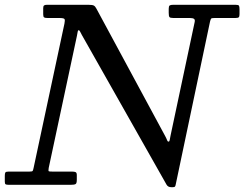

<svg xmlns="http://www.w3.org/2000/svg" viewBox="-60 -770 1018 800"><path d="M187 -695H138.5Q127.5 -695 123.8 -697.5Q120 -700 120 -710.5V-735.5Q120 -744.5 123.5 -747.2Q127 -750 135 -750H309Q325 -750 331 -746.8Q337 -743.5 342 -733.5L628 -203.5Q633.5 -193.5 635.8 -186.8Q638 -180 642 -180Q646 -180 647 -185.8Q648 -191.5 650.5 -204.5L751 -677.5Q753.5 -688 748.2 -691.5Q743 -695 731 -695H662Q649 -695 646 -699Q643 -703 643 -716.5V-733.5Q643 -744.5 647 -747.2Q651 -750 661 -750H922Q933 -750 935.5 -746.5Q938 -743 938 -731.5V-711.5Q938 -701.5 935 -698.2Q932 -695 921 -695H835Q822 -695 819.8 -692.5Q817.5 -690 815 -679.5L672 -0.5Q671 5 669 7.5Q667 10 659.5 10H654Q640 10 634 -0.5L281.5 -623.5Q276 -633.5 273.5 -638.8Q271 -644 268 -644Q264.5 -644 263.8 -638.2Q263 -632.5 260.5 -620.5L143 -70.5Q140.5 -57.5 143.8 -56.2Q147 -55 162 -55H241Q250 -55 255 -52.8Q260 -50.5 260 -40.5V-20.5Q260 -6 254.8 -3Q249.5 0 236 0H-24Q-33.5 0 -36.8 -2.2Q-40 -4.5 -40 -13.5V-37.5Q-40 -48 -37.5 -51.5Q-35 -55 -25 -55H62Q74.5 -55 76.2 -58Q78 -61 80 -70.5L208.5 -671.5Q211.5 -686 208.8 -690.5Q206 -695 187 -695Z"/></svg>

Font: Besley
Style: Italic
Weight: 400
Italic angle: -13°
Designer: Owen Earl
Foundry: indestructible type*
Version: Version 4.000; ttfautohint (v1.8.4.7-5d5b)